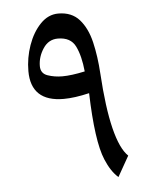

<svg xmlns="http://www.w3.org/2000/svg" viewBox="-44 -565 476 600"><g transform="rotate(-5 194.0 -264.5)"><path d="M235.1 -270.3Q237.3 -195.1 244.6 -142.5Q251.9 -89.8 264.4 -60.1Q272.5 -40.7 282.2 -26Q291.9 -11.4 303.6 -1.1L339.9 -65.3Q314.6 -89.1 298.3 -154.9Q282 -220.8 275.4 -328.6Q272.1 -382.5 261.5 -427.4Q250.8 -472.3 226.8 -499.4Q202.8 -526.6 160.6 -526.6Q129.1 -526.6 104.5 -501.1Q79.9 -475.6 66 -436.2Q52.1 -396.8 52.1 -355.3Q52.1 -307.7 77.7 -283.5Q103.4 -259.3 154.7 -259.3Q188.9 -259.3 235.1 -270.3ZM89.1 -367.8Q89.1 -396.8 106.2 -422.8Q123.2 -448.8 152.5 -448.8Q192.9 -448.8 207.7 -418.6Q222.6 -388.3 227.4 -339.2Q184.8 -330 156.6 -330Q132 -330 110.6 -337.4Q89.1 -344.7 89.1 -367.8Z"/></g></svg>

Font: Parastoo
Style: Regular
Weight: 400
Foundry: Saber Rastikerdar (saber.rastikerdar@gmail.com)
Version: Version 3.000